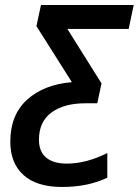

<svg xmlns="http://www.w3.org/2000/svg" viewBox="-20 -734 552 764"><path d="M21 -170Q21 -277 88 -337.5Q155 -398 266 -407L125 -630L143 -714H512L492 -619H248L384 -402L367 -323H319Q235 -323 185 -286.5Q135 -250 135 -178Q135 -131 163.5 -107Q192 -83 246 -83Q323 -83 407 -125V-27Q330 10 227 10Q126 10 73.5 -37.5Q21 -85 21 -170Z"/></svg>

Font: Noto Sans UI NarrowMedium
Style: Italic
Weight: 500
Width: 4
Italic angle: -12°
Designer: Monotype Design Team
Foundry: Monotype Imaging Inc.
Version: Version 1.001